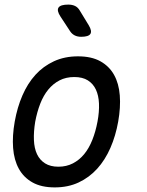

<svg xmlns="http://www.w3.org/2000/svg" viewBox="-20 -805 640 835"><path d="M218 10Q160 10 121.5 -11.5Q83 -33 62 -71Q41 -109 37 -161.5Q33 -214 44 -276Q55 -338 77.5 -390Q100 -442 134 -479.5Q168 -517 214.5 -538.5Q261 -560 319 -560Q378 -560 416.5 -538.5Q455 -517 476 -479.5Q497 -442 501 -390Q505 -338 494 -276Q483 -214 460 -161.5Q437 -109 402.5 -71Q368 -33 322 -11.5Q276 10 218 10ZM234 -80Q269 -80 297 -94.5Q325 -109 346 -134.5Q367 -160 381.5 -196.5Q396 -233 404 -276Q412 -319 410.5 -354.5Q409 -390 397 -415.5Q385 -441 362 -455.5Q339 -470 303 -470Q267 -470 239 -455.5Q211 -441 190 -415.5Q169 -390 155 -354Q141 -318 133 -275Q126 -232 127.5 -196Q129 -160 141 -134.5Q153 -109 176 -94.5Q199 -80 234 -80ZM285 -669 243 -733Q226 -759 234.5 -772Q243 -785 277 -785Q294 -785 306.5 -779Q319 -773 327 -759L366 -695Q381 -670 373 -657.5Q365 -645 333 -645Q317 -645 305 -651Q293 -657 285 -669Z"/></svg>

Font: Maple Mono NL
Style: Italic
Weight: 400
Italic angle: -10°
Monospace: yes
Designer: subframe7536
Version: Version 7.000